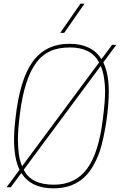

<svg xmlns="http://www.w3.org/2000/svg" viewBox="-20 -1026 666 1052"><path d="M443 -846ZM332 -846H310L421 -1006H443ZM101 -115 523 -684Q479 -766 364 -766Q299 -766 254.5 -745.5Q210 -725 179 -683Q113 -595 89 -402Q78 -313 78 -259Q79 -212 83.5 -179.5Q88 -147 101 -115ZM272 6Q151 6 97 -78L39 0H16L87 -96Q57 -157 57 -261Q57 -313 65 -378Q88 -590 159 -688Q230 -786 361 -786Q483 -786 536 -702L594 -780H617L546 -684Q576 -622 576 -525Q576 -452 562.5 -360.5Q549 -269 528 -201Q490 -91 427.5 -42.5Q365 6 272 6ZM275 -14Q393 -14 457.5 -102Q522 -190 544 -378Q556 -471 556 -529Q554 -614 532 -665L110 -96Q150 -14 275 -14Z"/></svg>

Font: Tanohe Sans Thin
Style: Italic
Weight: 100
Designer: Village Type and Design LLC & Cristiano Sobral
Foundry: Cooper Hewitt Smithsonian Design Museum
Version: Version 1.00;September 29, 2021;FontCreator 13.0.0.2655 64-b